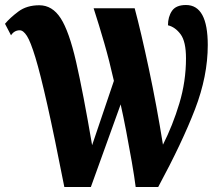

<svg xmlns="http://www.w3.org/2000/svg" viewBox="-29 -747 885 767"><path d="M228 0H334L453 -330Q463 -286 475 -223.5Q487 -161 497.5 -100.5Q508 -40 513 0H603Q699 -178 750 -310.5Q801 -443 801 -567Q801 -727 714 -727Q674 -727 658 -703.5Q642 -680 642 -646Q671 -639 692.5 -610Q714 -581 714 -514Q714 -422 687.5 -334Q661 -246 622 -169Q597 -325 565.5 -473Q534 -621 509 -714H345Q367 -646 387.5 -575Q408 -504 426 -424L339 -167Q303 -378 275 -500Q247 -622 213.5 -674Q180 -726 128 -726Q78 -726 44.5 -701Q11 -676 -9 -652L15 -606Q28 -626 50 -626Q64 -626 78.5 -603.5Q93 -581 112.5 -517Q132 -453 160 -328.5Q188 -204 228 0Z"/></svg>

Font: Noto Serif ExtraCondensed Extra
Style: Regular
Weight: 800
Width: 3
Designer: Monotype Design Team
Foundry: Monotype Imaging Inc.
Version: Version 1.002